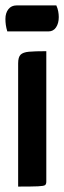

<svg xmlns="http://www.w3.org/2000/svg" viewBox="-30 -689 237 709"><path d="M37 0V-455Q37 -478 46 -487Q55 -496 77 -498Q99 -500 141 -500V-19Q141 -9 136.5 -5.5Q132 -2 110.5 -1Q89 0 37 0ZM-3 -573Q-7 -586 -8.5 -597Q-10 -608 -10 -619Q-10 -641 1 -655Q12 -669 31 -669H178Q183 -658 185 -647Q187 -636 187 -626Q187 -603 177 -588Q167 -573 149 -573Z"/></svg>

Font: Yanone Kaffeesatz ExtraLight SemiBold
Style: Regular
Weight: 600
Version: Version 2.003